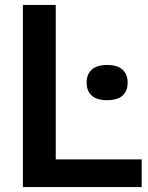

<svg xmlns="http://www.w3.org/2000/svg" viewBox="-20 -760 600 780"><path d="M73 0V-740H206.5V-112.5H555.5V0ZM415 -353Q373 -353 352.5 -371.8Q332 -390.5 332 -424Q332 -458 352.5 -477Q373 -496 415 -496Q457.5 -496 478 -477Q498.5 -458 498.5 -424Q498.5 -390.5 478 -371.8Q457.5 -353 415 -353Z"/></svg>

Font: Encode Sans SmBold
Style: Regular
Weight: 600
Designer: Multiple Designers
Foundry: Impallari Type
Version: Version 3.002; ttfautohint (v1.8.3) -l 8 -r 50 -G 200 -x 14 